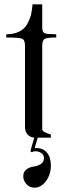

<svg xmlns="http://www.w3.org/2000/svg" viewBox="-20 -639 314 891"><path d="M131 -619H176Q176 -619 176 -510Q176 -489 188 -484.5Q200 -480 241 -480V-465Q201 -465 188.5 -459Q176 -453 176 -427V-40Q176 -36 178.5 -32.5Q181 -29 187 -26Q193 -23 196.5 -21.5Q200 -20 207.5 -17.5Q215 -15 216 -15V0H155L141 48H147Q180 48 198 69.5Q216 91 216 129Q216 172 193 202Q170 232 140 232Q118 232 103 216Q88 200 88 179Q88 158 103 147Q118 136 136 134Q154 132 169 122.5Q184 113 184 94Q184 80 172 71.5Q160 63 145 63Q138 63 133 65Q128 67 127 67Q122 67 122 61Q122 57 123 55L139 0Q119 -2 107.5 -15.5Q96 -29 96 -50V-427Q96 -454 82.5 -459.5Q69 -465 9 -465V-480Q44 -480 68.5 -492Q93 -504 105.5 -526Q118 -548 123.5 -569.5Q129 -591 131 -619Z"/></svg>

Font: kawoszeh
Style: Medium
Weight: 500
Version: Version 000.030